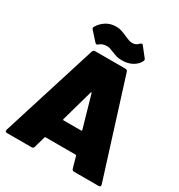

<svg xmlns="http://www.w3.org/2000/svg" viewBox="-205 -1031 1091 1169"><g transform="rotate(30 340.0 -447.0)"><path d="M473 -13 451 -91Q449 -95 446 -95H234Q231 -95 229 -91L207 -13Q204 0 190 0H19Q1 0 6 -17L217 -688Q221 -700 234 -700H446Q459 -700 463 -688L674 -17Q675 -15 675 -11Q675 0 661 0H490Q476 0 473 -13ZM277 -239H402Q408 -239 406 -245L342 -469Q341 -472 339 -472Q337 -472 336 -469L273 -245Q272 -239 277 -239ZM332 -749Q313 -757 302.5 -760Q292 -763 281 -763Q250 -763 230 -745Q223 -740 219 -740Q215 -740 210 -745L156 -805Q150 -811 150 -817Q150 -821 153 -825Q170 -855 200.5 -874.5Q231 -894 270 -894Q290 -894 306 -889Q322 -884 335 -878.5Q348 -873 352 -871Q371 -863 381 -859.5Q391 -856 402 -856Q430 -856 446 -875Q453 -882 458 -882Q463 -882 467 -876L516 -814Q523 -806 520 -798Q508 -770 477 -751.5Q446 -733 402 -733Q380 -733 365.5 -737Q351 -741 332 -749Z"/></g></svg>

Font: Barlow Black
Style: Regular
Weight: 900
Designer: Jeremy Tribby
Foundry: Tribby Type
Version: Version 1.422